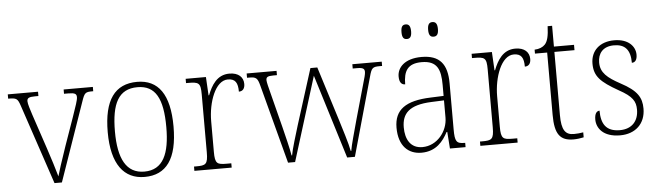

<svg xmlns="http://www.w3.org/2000/svg" viewBox="-47 -921 3810 1113"><g transform="rotate(-5 1858.0 -364.5)"><path d="M76 -462 231 0H274L433 -457C450 -507 455 -511 497 -511H501V-536H331V-511H355C395 -511 404 -504 404 -485C404 -467 391 -433 370 -371L313 -209C283 -122 264 -63 257 -37C247 -74 223 -150 204 -207L137 -407C128 -435 116 -471 116 -486C116 -504 125 -511 163 -511H182V-536H6V-511C55 -511 61 -507 76 -462Z M755 10C881 10 947 -78 947 -267C947 -455 881 -543 759 -543C629 -543 564 -454 564 -267C564 -79 636 10 755 10ZM756 -21C651 -21 606 -109 606 -267C606 -430 648 -512 758 -512C863 -512 905 -433 905 -267C905 -113 866 -21 756 -21Z M1045 0H1262V-25H1236C1180 -25 1167 -30 1167 -100V-278C1167 -388 1211 -511 1284 -511C1328 -511 1342 -486 1342 -435C1367 -435 1377 -453 1377 -477C1377 -516 1349 -544 1296 -544C1223 -544 1190 -485 1168 -429H1165L1159 -536H1041V-511H1051C1115 -511 1126 -506 1126 -438V-101C1126 -30 1113 -25 1057 -25H1045Z M1469 -458 1590 0H1631L1783 -489L1934 0H1979L2107 -456C2120 -505 2127 -511 2167 -511H2182V-536H2011V-511H2037C2072 -511 2080 -503 2080 -485C2080 -472 2073 -448 2065 -421L2006 -212C1985 -134 1967 -73 1961 -36H1958C1951 -76 1919 -178 1904 -226L1807 -535H1767L1665 -212C1650 -163 1622 -73 1617 -40H1614C1609 -74 1587 -162 1575 -210L1521 -422C1516 -441 1507 -476 1507 -487C1507 -504 1514 -511 1549 -511H1570V-536H1396V-511H1408C1448 -511 1457 -505 1469 -458Z M2494 -654C2512 -654 2523 -664 2523 -696C2523 -729 2512 -739 2494 -739C2477 -739 2466 -729 2466 -696C2466 -664 2477 -654 2494 -654ZM2339 -654C2356 -654 2367 -664 2367 -696C2367 -729 2356 -739 2339 -739C2321 -739 2311 -729 2311 -696C2311 -664 2321 -654 2339 -654ZM2366 10C2452 10 2494 -46 2521 -97H2525L2532 0H2623V-25H2619C2572 -25 2563 -38 2563 -109V-377C2563 -489 2519 -543 2414 -543C2315 -543 2272 -493 2272 -442C2272 -409 2284 -393 2306 -393C2306 -470 2330 -513 2412 -513C2503 -513 2522 -460 2522 -371V-307L2446 -304C2301 -299 2234 -252 2234 -147C2234 -40 2290 10 2366 10ZM2374 -22C2305 -22 2276 -76 2276 -145C2276 -225 2318 -273 2449 -278L2522 -281V-181C2522 -101 2460 -22 2374 -22Z M2709 0H2926V-25H2900C2844 -25 2831 -30 2831 -100V-278C2831 -388 2875 -511 2948 -511C2992 -511 3006 -486 3006 -435C3031 -435 3041 -453 3041 -477C3041 -516 3013 -544 2960 -544C2887 -544 2854 -485 2832 -429H2829L2823 -536H2705V-511H2715C2779 -511 2790 -506 2790 -438V-101C2790 -30 2777 -25 2721 -25H2709Z M3251 10C3270 10 3292 7 3310 3V-26C3290 -23 3276 -21 3255 -21C3206 -21 3184 -50 3184 -137V-505H3301V-536H3184V-657H3158C3156 -600 3148 -569 3132 -552C3119 -538 3098 -529 3071 -528V-505H3142V-142C3142 -29 3173 10 3251 10Z M3522 10C3611 10 3670 -45 3670 -133C3670 -197 3645 -239 3551 -289C3475 -330 3437 -362 3437 -421C3437 -473 3466 -513 3531 -513C3593 -513 3626 -481 3626 -403C3646 -403 3657 -419 3657 -448C3657 -496 3617 -542 3535 -542C3451 -542 3398 -493 3398 -418C3398 -344 3434 -309 3536 -251C3615 -208 3632 -178 3632 -130C3632 -65 3594 -20 3523 -20C3442 -20 3415 -67 3415 -143C3399 -143 3386 -129 3386 -94C3386 -45 3422 10 3522 10Z"/></g></svg>

Font: Noto Serif Sinhala SemiCondensed ExtraLight
Style: Regular
Weight: 200
Width: 4
Designer: Jelle Bosma - Monotype Design Team
Foundry: Monotype Imaging Inc.
Version: Version 2.007